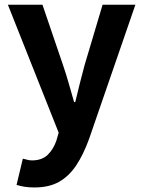

<svg xmlns="http://www.w3.org/2000/svg" viewBox="-20 -580 614 824"><path d="M127.8 224.5Q103.1 224.5 85.2 221.5Q67.3 218.5 51.1 213.5L78 100.9Q86 102.6 96.5 105.5Q106.9 108.4 117.3 108.4Q160.3 108.4 185 84.2Q209.6 60 222.2 22.8L231.8 -10.6L13.8 -559.8H162.2L250.7 -300Q263.7 -262.1 275 -222.2Q286.2 -182.3 298 -141.9H303Q312.1 -181.5 322.4 -221.4Q332.7 -261.3 342.9 -300L420.3 -559.8H561.1L362 17.1Q338.1 83 307.3 129.4Q276.5 175.8 233.7 200.2Q191 224.5 127.8 224.5Z"/></svg>

Font: Noto Sans KR Thin
Style: Regular
Weight: 100
Designer: Ryoko NISHIZUKA 西塚涼子 (kana, bopomofo & ideographs); Paul D. Hunt (Latin, Greek & Cyrillic); Sandoll Communications 산돌커뮤니
Foundry: Adobe
Version: Version 2.004-H2;hotconv 1.0.118;makeotfexe 2.5.65603